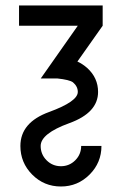

<svg xmlns="http://www.w3.org/2000/svg" viewBox="-20 -469 431 694"><path d="M200.2 205.1Q139.2 205.1 96.4 162.1Q53.7 119.1 53.7 58.6Q53.7 -26.4 157.5 -64.2Q261.2 -102.1 261.2 -136.7Q261.2 -156.7 243.7 -171.4Q231.4 -180.7 186.5 -185.5H127.4L261.2 -376H48.8V-449.2H351.1V-376L259.8 -246.6Q278.8 -237.8 295.4 -223.1Q334.5 -187.5 334.5 -136.7Q334.5 -61.5 230.7 -23.9Q127 13.7 127 58.6Q127 88.9 148.4 110.4Q169.9 131.8 200.2 131.8Q230.5 131.8 252 110.4Q273.4 88.9 273.4 58.6H346.7Q346.7 119.1 303.7 162.1Q260.7 205.1 200.2 205.1Z"/></svg>

Font: Catrinity
Style: Regular
Weight: 400
Designer: Alexander Lange
Foundry: High-Logic / Made with FontCreator
Version: Version 2.090;May 20, 2024;FontCreator 15.0.0.2974 64-bit